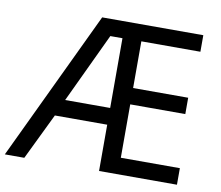

<svg xmlns="http://www.w3.org/2000/svg" viewBox="-79 -808 1039 903"><g transform="rotate(10 440.0 -357.0)"><path d="M821 0H449V-221H199L92 0H-1L338 -714H821V-635H539V-412H802V-334H539V-79H821ZM234 -301H449V-634H391Z"/></g></svg>

Font: Noto Sans Cham
Style: Regular
Weight: 400
Designer: Monotype Design Team
Foundry: Monotype Imaging Inc.
Version: Version 2.002